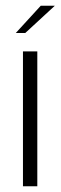

<svg xmlns="http://www.w3.org/2000/svg" viewBox="-20 -649 211 669"><path d="M60 -470H110V0H60ZM35 -534 122 -629H171L68 -534Z"/></svg>

Font: Smooch Sans Thin
Style: Regular
Weight: 400
Version: Version 1.010